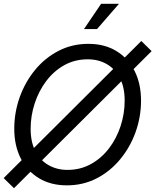

<svg xmlns="http://www.w3.org/2000/svg" viewBox="-20 -972 825 1019"><path d="M335 11.7Q249.5 11.7 186.8 -26.1Q124 -64 89.8 -131.8Q55.7 -199.7 55.7 -288.6Q55.7 -374.5 84.2 -455.1Q112.8 -535.6 165.3 -599.9Q217.8 -664.1 290 -701.7Q362.3 -739.3 449.2 -739.3Q534.7 -739.3 597.4 -701.2Q660.2 -663.1 694.3 -595.5Q728.5 -527.8 728.5 -438Q728.5 -351.6 699.7 -271.2Q670.9 -190.9 618.2 -127Q565.4 -63 493.4 -25.6Q421.4 11.7 335 11.7ZM338.4 -70.3Q406.7 -70.3 462.6 -101.3Q518.6 -132.3 558.6 -184.8Q598.6 -237.3 620.1 -303Q641.6 -368.7 641.6 -438Q641.6 -509.3 616 -558.1Q590.3 -606.9 546.1 -632.1Q502 -657.2 445.8 -657.2Q377 -657.2 321 -626Q265.1 -594.7 225.3 -541.7Q185.5 -488.8 164.1 -423.1Q142.6 -357.4 142.6 -288.6Q142.6 -217.8 168 -169.2Q193.4 -120.6 237.8 -95.5Q282.2 -70.3 338.4 -70.3ZM54.2 26.9 -0.5 -26.9 730 -754.4 784.7 -700.7ZM425.8 -817.9 516.6 -951.7H611.3L495.1 -817.9Z"/></svg>

Font: Inter Display
Style: Italic
Weight: 400
Italic angle: -9.39999°
Designer: Rasmus Andersson
Foundry: rsms
Version: Version 4.000;git-a52131595